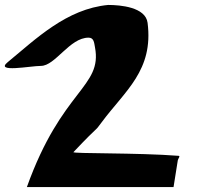

<svg xmlns="http://www.w3.org/2000/svg" viewBox="-48 -755 795 775"><path d="M673.4 -126C506.7 -139 242 -134.2 248.5 -141C362.1 -261 329.1 -216.4 362.1 -261C456.8 -388.8 572.3 -470.8 547.7 -663C539.6 -726.3 438 -735 388.5 -735C220.3 -719.2 96.6 -597.5 -17 -504C-70.1 -460.3 75.3 -489 117 -489C175.4 -489 232.9 -603 309.4 -603C331.3 -603 331.9 -582.4 335.4 -564C366.1 -402.8 201.7 -394.8 60.5 0H652.5L669.7 -108C671.3 -115.2 680.5 -125 673.4 -126Z"/></svg>

Font: Rocketfuel
Style: Regular
Weight: 400
Designer: Mew Too
Foundry: Cannot Into Space Fonts.
Version: Version 0.27